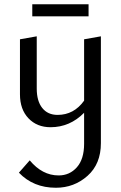

<svg xmlns="http://www.w3.org/2000/svg" viewBox="-20 -594 570 904"><path d="M397 -574V-517H132V-574ZM376 -409 455 -423V80Q455 178 392 234Q329 290 243 290Q137 290 69 219L120 161Q179 232 256 232Q308 232 342 193.5Q376 155 376 83V-63Q309 5 218 5Q154 5 114 -37Q74 -79 74 -150V-409L153 -423V-177Q153 -118 179 -85.5Q205 -53 251 -53Q328 -53 376 -120Z"/></svg>

Font: EauTestInfant Medium
Style: Regular
Weight: 500
Designer: Christian Thalmann (Catharsis Fonts)
Version: Version 0.001;PS 000.001;hotconv 1.0.88;makeotf.lib2.5.64775